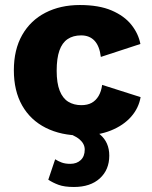

<svg xmlns="http://www.w3.org/2000/svg" viewBox="-20 -530 607 765"><path d="M298.2 -510Q374.2 -510 424.8 -488.3Q475.4 -466.6 503.5 -431.2Q531.6 -395.8 539.4 -354.8L381.8 -303.2Q376.6 -346.4 356.7 -367.7Q336.8 -389 303.4 -389Q271.4 -389 249.5 -374.3Q227.6 -359.6 216.7 -328.5Q205.8 -297.4 205.8 -248.2Q205.8 -198.8 217.9 -168.4Q230 -138 252.2 -124.5Q274.4 -111 304 -111Q328.6 -111 345.4 -120.3Q362.2 -129.6 372.9 -147.8Q383.6 -166 387 -191.8L540.2 -143Q532.8 -99.4 502.4 -64.9Q472 -30.4 422.1 -10.2Q372.2 10 305.4 10Q223.4 10 162.4 -20.7Q101.4 -51.4 68.3 -109.6Q35.2 -167.8 35.2 -250Q35.2 -332.2 68.3 -390.4Q101.4 -448.6 160.9 -479.3Q220.4 -510 298.2 -510ZM221.8 -10 262.6 -36.8Q341.4 -25.6 378.4 5.7Q415.4 37 415.4 90Q415.4 146.4 377.8 180.7Q340.2 215 274.6 215Q236.4 215 213.2 206.4Q190 197.8 172.4 186L199.8 104.6Q212 112.4 226 117.6Q240 122.8 260.2 122.8Q285.8 122.8 301.7 107.8Q317.6 92.8 317.6 66Q317.6 43 296.8 25.2Q276 7.4 221.8 -10Z"/></svg>

Font: Work Sans
Style: Regular
Weight: 400
Designer: Wei Huang
Foundry: Wei Huang
Version: Version 2.006; ttfautohint (v1.8.1.43-b0c9)